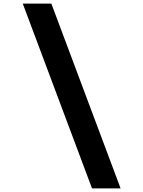

<svg xmlns="http://www.w3.org/2000/svg" viewBox="-20 -868 790 1058"><path d="M105.5 -848H263L644.5 170H487Z"/></svg>

Font: Martian Mono SemiExpanded
Style: Regular
Weight: 400
Width: 6
Monospace: yes
Designer: Roman Shamin
Foundry: Evil Martians
Version: Version 1.000